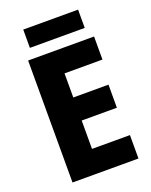

<svg xmlns="http://www.w3.org/2000/svg" viewBox="-161 -969 833 1056"><g transform="rotate(-20 255.5 -441.5)"><path d="M462 0H76V-714H462V-579H240V-438H446V-303H240V-137H462ZM430 -883V-776H109V-883Z"/></g></svg>

Font: Noto Sans Devanagari UI SemiCondensed ExtraBold
Style: Regular
Weight: 800
Width: 4
Designer: Jelle Bosma - Monotype Design Team
Foundry: Monotype Imaging Inc.
Version: Version 2.004; ttfautohint (v1.8.4.7-5d5b)